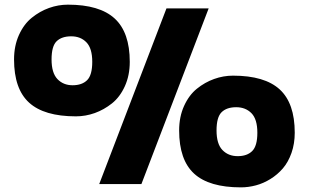

<svg xmlns="http://www.w3.org/2000/svg" viewBox="-20 -786 1319 820"><path d="M304.2 -289.1Q168.5 -289.1 104.2 -347.7Q40 -406.2 40 -532.2Q40 -590.3 61 -636.7Q82 -683.1 116 -710.4Q149.9 -737.8 189.5 -752Q229 -766.1 270 -766.1Q405.3 -766.1 469.7 -707Q534.2 -647.9 534.2 -522Q534.2 -463.9 513.2 -417.7Q492.2 -371.6 458.3 -344.5Q424.3 -317.4 384.8 -303.2Q345.2 -289.1 304.2 -289.1ZM584 0H403.8L690.9 -750H871.1ZM290 -421.9Q330.1 -421.9 352.1 -443.6Q374 -465.3 374 -522Q374 -579.6 349.1 -605.2Q324.2 -630.9 284.2 -630.9Q243.7 -630.9 221.9 -609.9Q200.2 -588.9 200.2 -532.2Q200.2 -474.6 225.3 -448.2Q250.5 -421.9 290 -421.9ZM1008.8 14.2Q873 14.2 809.1 -44.4Q745.1 -103 745.1 -229Q745.1 -287.1 766.1 -333.5Q787.1 -379.9 821 -407.2Q855 -434.6 894.5 -448.7Q934.1 -462.9 975.1 -462.9Q1110.4 -462.9 1174.6 -404.1Q1238.8 -345.2 1238.8 -219.2Q1238.8 -172.4 1224.9 -132.8Q1210.9 -93.3 1188 -66.7Q1165 -40 1135 -21.5Q1105 -2.9 1073 5.6Q1041 14.2 1008.8 14.2ZM1079.1 -219.2Q1079.1 -276.9 1054 -302.5Q1028.8 -328.1 988.8 -328.1Q948.2 -328.1 926.5 -306.9Q904.8 -285.6 904.8 -229Q904.8 -171.4 929.9 -145.3Q955.1 -119.1 995.1 -119.1Q1035.2 -119.1 1057.1 -140.9Q1079.1 -162.6 1079.1 -219.2Z"/></svg>

Font: Mayenne Sans Regular
Style: Regular
Weight: 600
Width: 6
Designer: Jérémy Landes — Studio Triple
Foundry: Jérémy Landes — Studio Triple
Version: Version 1.001;hotconv 1.0.109;makeotfexe 2.5.65596